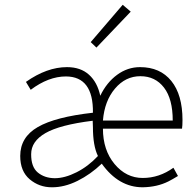

<svg xmlns="http://www.w3.org/2000/svg" viewBox="-20 -774 824 806"><path d="M384.8 -574.2 360.8 -597.2 495.1 -753.9 528.8 -725.1ZM705.1 -268.1Q705.1 -358.4 668.5 -406.2Q631.8 -454.1 569.3 -454.1Q506.8 -454.1 462.9 -402.3Q418.9 -350.6 412.1 -268.1ZM110.8 -127Q110.4 -73.2 138.7 -49.8Q167 -26.4 209.5 -25.9Q252 -25.9 301.3 -50.8Q350.6 -75.7 391.1 -119.1Q370.1 -162.1 370.1 -240.2L369.1 -267.1Q231 -250 170.9 -215.3Q110.8 -180.7 110.8 -127ZM197.3 12.2Q144.5 12.2 104.5 -21.5Q64.9 -55.2 64.9 -119.1Q64.9 -198.2 138.7 -240.7Q212.4 -283.2 370.1 -300.8Q372.1 -452.6 256.8 -453.1Q183.6 -453.1 108.9 -397L88.9 -430.2Q176.8 -492.2 261.2 -492.2Q318.4 -492.2 353.5 -460.4Q388.7 -428.7 400.9 -372.1Q427.7 -427.7 471.7 -460Q515.6 -492.2 567.9 -492.2Q652.3 -492.2 699.2 -434.1Q746.1 -376 746.1 -270Q746.1 -246.1 744.1 -233.9H412.1Q412.1 -144 460.9 -85.4Q509.8 -26.9 579.1 -26.9Q648.4 -26.9 708 -69.8L727.1 -35.2Q702.1 -20 686.5 -12.2Q639.6 11.2 579.1 12.2Q478 12.2 407.2 -86.9Q360.4 -42 305.2 -14.6Q250 12.7 197.3 12.2Z"/></svg>

Font: SourceSansPro-Light
Style: Regular
Weight: 300
Designer: Paul D. Hunt
Foundry: Adobe Systems Incorporated
Version: Version 2.020;PS 2.0;hotconv 1.0.86;makeotf.lib2.5.63406